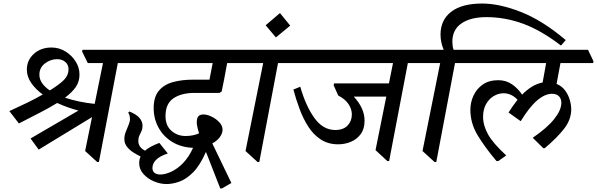

<svg xmlns="http://www.w3.org/2000/svg" viewBox="-20 -902 3380 1087"><path d="M540 15H530L462 -47L501 -239L199 -55L153 -118L424 -276Q360 -293 304 -319Q300 -317 297 -315Q256 -290 206.5 -264.5Q157 -239 87 -203L33 -273Q89 -299 134 -320.5Q179 -342 222 -367Q182 -396 157 -432Q132 -468 132 -508Q132 -561 171.5 -597Q211 -633 272 -633Q314 -633 350 -611Q386 -589 408 -554.5Q430 -520 430 -480Q430 -440 409.5 -410Q389 -380 348 -349Q387 -336 430.5 -327Q474 -318 516 -314L563 -545H477L445 -610L447 -620H734L766 -555L764 -545H647ZM262 -390Q317 -424 342.5 -450Q368 -476 368 -510Q368 -535 350 -551Q332 -567 303 -567Q266 -567 234.5 -543Q203 -519 203 -479Q203 -453 219 -430.5Q235 -408 262 -390Z M923 140Q888 140 852 125Q816 110 792 83Q768 56 768 22Q768 1 776 -16Q757 -25 735.5 -38.5Q714 -52 699 -71Q684 -90 684 -115Q684 -135 692 -155.5Q700 -176 708 -195Q716 -214 716 -229Q716 -235 714 -245Q712 -255 706 -264L712 -271Q754 -254 770.5 -233.5Q787 -213 787 -190Q787 -173 781 -160Q775 -147 769 -134Q763 -121 763 -104Q763 -88 771.5 -74Q780 -60 801 -49Q816 -62 836 -72.5Q856 -83 882 -93L930 -33Q884 -18 863.5 3Q843 24 843 49Q843 68 855.5 77Q868 86 887 86Q916 86 951 69.5Q986 53 1018 19.5Q1050 -14 1073 -65Q1005 -68 955 -98.5Q905 -129 877.5 -179.5Q850 -230 850 -290Q850 -353 879 -388Q908 -423 958.5 -437Q1009 -451 1072 -451H1166L1184 -545H742L711 -610L713 -620H1375L1406 -555L1404 -545H1266Q1258 -500 1250 -458.5Q1242 -417 1235 -384L1222 -376H1081Q1007 -376 962 -345.5Q917 -315 917 -245Q917 -191 950.5 -161.5Q984 -132 1031 -132Q1072 -132 1107 -147Q1100 -170 1097 -185Q1094 -200 1094 -209Q1094 -234 1103.5 -244Q1113 -254 1132 -254Q1153 -254 1178.5 -241.5Q1204 -229 1222 -209.5Q1240 -190 1240 -168Q1240 -146 1224 -125Q1208 -104 1182 -90L1290 134L1236 165H1227L1146 -42Q1112 35 1073 74Q1034 113 995 126.5Q956 140 923 140Z M1671 -545H1554L1448 15H1438L1370 -47L1470 -545H1382L1351 -610L1353 -620H1642L1673 -555Z M1565 -828 1623 -757 1542 -690 1484 -759Z M1895 -85Q1838 -85 1796.5 -112Q1755 -139 1726 -184Q1697 -229 1676.5 -284Q1656 -339 1641 -395L1680 -411Q1711 -302 1760 -234Q1809 -166 1878 -166Q1924 -166 1948 -191.5Q1972 -217 1972 -254Q1972 -285 1952.5 -313.5Q1933 -342 1895 -361L1869 -419L1871 -430H2182L2205 -545H1649L1618 -610L1620 -620H2377L2408 -555L2406 -545H2289L2183 10H2173L2106 -52L2167 -355H1983Q2044 -289 2044 -219Q2044 -172 2022 -142.5Q2000 -113 1966 -99Q1932 -85 1895 -85Z M2450 15H2440L2372 -47L2472 -545H2384L2353 -610L2355 -620H2492Q2474 -663 2474 -706Q2474 -789 2534.5 -835.5Q2595 -882 2710 -882Q2808 -882 2930 -834Q3052 -786 3183 -675L3156 -644Q3044 -730 2942 -767.5Q2840 -805 2734 -805Q2644 -805 2592.5 -769.5Q2541 -734 2541 -666Q2541 -655 2542.5 -643Q2544 -631 2548 -620H2644L2675 -555L2673 -545H2556Z M2801 10H2791Q2726 -67 2684.5 -135.5Q2643 -204 2643 -280Q2643 -323 2661 -361.5Q2679 -400 2714 -424Q2749 -448 2801 -448Q2845 -448 2879 -424.5Q2913 -401 2936 -366Q2963 -394 2992 -411.5Q3021 -429 3052 -435L3072 -545H2651L2620 -610L2622 -620H3309L3340 -555L3338 -545H3153L3131 -427Q3162 -414 3180 -389Q3198 -364 3206 -335.5Q3214 -307 3214 -283Q3214 -225 3173.5 -173Q3133 -121 3064 -63H3056L2996 -122Q3078 -178 3118 -228.5Q3158 -279 3158 -320Q3158 -343 3144.5 -357Q3131 -371 3105 -371Q3065 -371 3021 -333.5Q2977 -296 2928 -216L2859 -265Q2885 -306 2910 -337Q2894 -355 2873.5 -364.5Q2853 -374 2831 -374Q2802 -374 2775 -358Q2748 -342 2731.5 -312Q2715 -282 2715 -241Q2715 -191 2743.5 -140.5Q2772 -90 2846 -22Z"/></svg>

Font: Tiro Devanagari Marathi
Style: Italic
Weight: 400
Italic angle: -11°
Designer: Devanagari: John Hudson & Fiona Ross, assisted by Paul Hanslow. Latin: John Hudson with Paul Hanslow, assisted by Kaja S
Foundry: Tiro Typeworks Ltd.
Version: Version 1.52